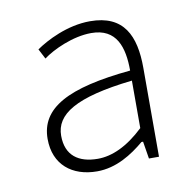

<svg xmlns="http://www.w3.org/2000/svg" viewBox="-52 -859 472 470"><g transform="rotate(-10 184.0 -624.5)"><path d="M154 -442C202 -442 242 -468 273 -494H277L284 -451H309V-672C309 -752 284 -807 200 -807C143 -807 90 -779 64 -761L77 -736C101 -754 152 -778 198 -778C261 -778 276 -729 276 -671C119 -656 48 -618 48 -541C48 -477 92 -442 154 -442ZM161 -472C113 -472 82 -494 82 -543C82 -596 133 -630 276 -646V-528C235 -489 196 -472 161 -472Z"/></g></svg>

Font: Noto Sans CJK HK Thin
Style: Regular
Weight: 100
Designer: Ryoko NISHIZUKA 西塚涼子 (kana, bopomofo & ideographs); Paul D. Hunt (Latin, Greek & Cyrillic); Sandoll Communications 산돌커뮤니
Foundry: Adobe
Version: Version 2.004;hotconv 1.0.118;makeotfexe 2.5.65603